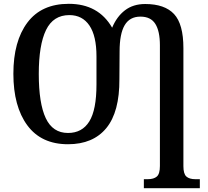

<svg xmlns="http://www.w3.org/2000/svg" viewBox="-20 -745 1088 1005"><path d="M733 193H753Q785 193 801 179Q817 165 817 124V-508Q817 -582 793 -620Q769 -658 715 -658Q659 -658 632.5 -613Q606 -568 606 -476L605 -331Q606 -159 536.5 -74.5Q467 10 336 10Q196 10 123 -89Q50 -188 50 -359Q50 -529 123.5 -627Q197 -725 340 -725Q495 -725 567 -600Q591 -658 634 -691Q677 -724 740 -724Q842 -724 891 -671.5Q940 -619 940 -493V125Q940 165 955.5 179Q971 193 1003 193H1026V240H733ZM485 -303V-450Q485 -557 448 -611.5Q411 -666 343 -666Q259 -666 221 -588Q183 -510 183 -358Q183 -204 219.5 -126.5Q256 -49 336 -49Q410 -49 447.5 -109.5Q485 -170 485 -303Z"/></svg>

Font: Noto Serif NarrowSemiBold
Style: Regular
Weight: 600
Width: 4
Designer: Monotype Design Team
Foundry: Monotype Imaging Inc.
Version: Version 1.001